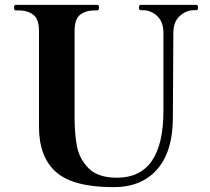

<svg xmlns="http://www.w3.org/2000/svg" viewBox="-20 -760 868 793"><path d="M141 -237V-631Q141 -682 117 -699.5Q93 -717 57 -717H45Q38 -717 38 -729Q38 -740 45 -740H382Q389 -740 389 -729Q389 -717 382 -717H371Q335 -717 311.5 -699.5Q288 -682 288 -631V-275Q288 -207 298 -155Q308 -103 346.5 -64.5Q385 -26 463 -26Q655 -26 655 -303V-624Q655 -670 629 -694Q603 -718 570 -718H561Q554 -718 554 -729Q554 -740 561 -740H791Q798 -740 798 -729Q798 -718 791 -718H782Q749 -718 722.5 -694Q696 -670 696 -624L694 -274Q694 -135 629.5 -61Q565 13 449 13Q283 13 212 -49Q141 -111 141 -237Z"/></svg>

Font: Shippori Mincho ExtraBold
Style: Regular
Weight: 800
Designer: FONTDASU
Foundry: FONTDASU / Google Inc. / but / Adobe
Version: Version 3.110; ttfautohint (v1.8.3)